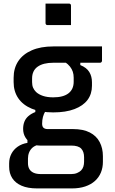

<svg xmlns="http://www.w3.org/2000/svg" viewBox="-20 -801 640 1071"><path d="M109 -82Q109 -104 116 -122Q123 -140 138.5 -153.5Q154 -167 177 -176V-203L234 -182Q224 -166 219.5 -148.5Q215 -131 215 -111Q215 -95 223 -88Q231 -81 246 -81H387Q444 -81 481 -62Q518 -43 536 -8.5Q554 26 554 70V102Q554 134 543 161Q532 188 510 208Q488 228 455.5 239Q423 250 381 250H187Q135 250 100.5 235Q66 220 48.5 193Q31 166 31 129V111Q31 81 43.5 57Q56 33 79 17Q102 1 133 -4V-38L201 5Q176 10 162.5 21.5Q149 33 142.5 49Q136 65 136 83V109Q136 128 143.5 141.5Q151 155 167 162.5Q183 170 209 170H377Q396 170 410 164Q424 158 432 150Q441 141 445 128.5Q449 116 449 101V76Q449 45 433 28Q417 11 377 11H202Q177 11 156 -1Q135 -13 122 -34Q109 -55 109 -82ZM341 -456 428 -461V-438Q463 -424 478 -399.5Q493 -375 493 -342V-323Q493 -277 468.5 -244Q444 -211 395.5 -192.5Q347 -174 277 -174Q207 -174 157.5 -194.5Q108 -215 82 -253Q56 -291 56 -343V-367Q56 -421 82 -460Q108 -499 157.5 -520.5Q207 -542 277 -542Q345 -542 413 -542Q481 -542 549 -542Q549 -522 549 -502Q549 -482 549 -462Q549 -458 546 -454.5Q543 -451 538 -451Q495 -451 453 -451Q411 -451 368 -451Q325 -451 277 -451Q221 -451 190 -429Q159 -407 159 -363V-343Q159 -325 164.5 -312Q170 -299 181 -288Q196 -274 220 -266Q244 -258 277 -258Q333 -258 362 -280.5Q391 -303 391 -345V-368Q391 -386 386 -401Q381 -416 370.5 -429.5Q360 -443 341 -456ZM234 -781Q250 -781 266.5 -781Q283 -781 299.5 -781Q316 -781 332.5 -781Q349 -781 365 -781Q370 -781 373 -778Q376 -775 376 -770V-661Q360 -661 343.5 -661Q327 -661 310.5 -661Q294 -661 277.5 -661Q261 -661 245 -661Q240 -661 237 -664Q234 -667 234 -672Z"/></svg>

Font: Recursive Medium
Style: Regular
Weight: 500
Version: Version 1.085